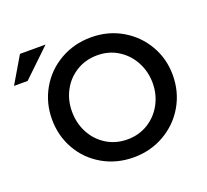

<svg xmlns="http://www.w3.org/2000/svg" viewBox="-194 -927 1186 1101"><g transform="rotate(-20 398.5 -376.5)"><path d="M814 -354Q814 -453 766 -536Q718 -619 634 -668Q550 -717 446 -717Q342 -717 257 -668Q172 -619 124 -535Q76 -451 76 -351Q76 -250 123.5 -166.5Q171 -83 255.5 -34.5Q340 14 444 14Q547 14 632 -35Q717 -84 765.5 -168Q814 -252 814 -354ZM690 -350Q690 -281 658.5 -222.5Q627 -164 571 -129.5Q515 -95 445 -95Q374 -95 318 -129.5Q262 -164 230.5 -223Q199 -282 199 -354Q199 -424 230.5 -482Q262 -540 318 -574Q374 -608 445 -608Q516 -608 572 -572.5Q628 -537 659 -478Q690 -419 690 -350ZM-63 -606H20L188 -767H32Z"/></g></svg>

Font: Geom Medium
Style: Bold
Weight: 500
Version: Version 1.102